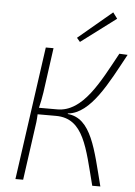

<svg xmlns="http://www.w3.org/2000/svg" viewBox="-60 -946 699 991"><g transform="rotate(5 289.5 -450.5)"><path d="M509 -870 486 -901 311 -754 328 -734ZM297 -358 299 -361C416 -372 497 -538 579 -689L536 -691C452 -537 374 -377 242 -377H147C154 -405 158 -427 163 -458L195 -690H155L58 0H98L134 -259C139 -289 142 -315 143 -343H238C383 -343 406 -192 456 0H498C450 -186 422 -348 297 -358Z"/></g></svg>

Font: Exo 2 Extra Light
Style: Italic
Weight: 250
Italic angle: -8°
Designer: Natanael Gama
Version: Version 1.001;PS 001.001;hotconv 1.0.88;makeotf.lib2.5.64775